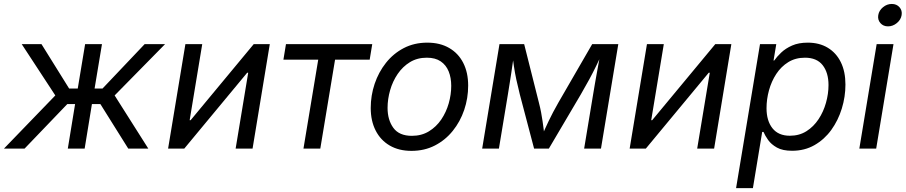

<svg xmlns="http://www.w3.org/2000/svg" viewBox="-37 -767 4674 991"><path d="M-16.6 0 248.5 -274.4 75.2 -539.1H177.2L319.8 -310.1H364.3L402.3 -539.1H489.3L451.2 -310.1H492.2L709.5 -539.1H814.9L554.7 -274.4L728.5 0H625L481 -230H437.5L399.9 0H313L350.6 -230H310.5L89.8 0Z M1266.6 0H1179.2L1244.1 -391.6H1238.8L914.1 0H830.6L919.9 -539.1H1006.8L941.9 -146.5H946.8L1272.5 -539.1H1355.5Z M1529.3 0 1605.5 -459H1425.8L1439 -539.1H1884.3L1871.1 -459H1692.4L1616.2 0Z M2086.9 11.7Q2021.5 11.7 1974.4 -15.9Q1927.2 -43.5 1901.9 -93.3Q1876.5 -143.1 1876.5 -209.5Q1876.5 -273.9 1896.7 -334.2Q1917 -394.5 1955.1 -442.6Q1993.2 -490.7 2047.1 -518.8Q2101.1 -546.9 2168.5 -546.9Q2233.9 -546.9 2281.2 -519.5Q2328.6 -492.2 2354 -442.4Q2379.4 -392.6 2379.4 -325.2Q2379.4 -259.8 2358.9 -199.5Q2338.4 -139.2 2300 -91.6Q2261.7 -43.9 2207.8 -16.1Q2153.8 11.7 2086.9 11.7ZM2088.9 -65.9Q2138.7 -65.9 2176.8 -89.1Q2214.8 -112.3 2240.5 -150.1Q2266.1 -188 2279.1 -233.6Q2292 -279.3 2292 -323.7Q2292 -365.7 2278.8 -398.4Q2265.6 -431.2 2237.8 -450.2Q2210 -469.2 2166 -469.2Q2116.7 -469.2 2079.1 -446.3Q2041.5 -423.3 2015.6 -385.3Q1989.7 -347.2 1976.6 -301.3Q1963.4 -255.4 1963.4 -210Q1963.4 -147.9 1993.4 -106.9Q2023.4 -65.9 2088.9 -65.9Z M2451.7 0 2541 -539.1H2668.5L2744.6 -236.8Q2751.5 -210.4 2755.9 -186.8Q2760.3 -163.1 2763.4 -141.8Q2766.6 -120.6 2769 -100.6Q2771.5 -80.6 2773.9 -61H2758.3Q2767.1 -81.5 2776.1 -101.8Q2785.2 -122.1 2795.4 -143.3Q2805.7 -164.6 2817.6 -187.5Q2829.6 -210.4 2844.7 -236.8L3019.5 -539.1H3154.3L3064.9 0H2978L3024.4 -279.8Q3028.8 -308.1 3033.9 -336.2Q3039.1 -364.3 3043.9 -392.3Q3048.8 -420.4 3054 -447.8Q3059.1 -475.1 3064 -501.5H3074.7Q3056.6 -460.4 3040 -426.3Q3023.4 -392.1 3004.6 -357.4Q2985.8 -322.8 2960.9 -279.8L2795.9 0H2719.7L2646 -279.8Q2635.3 -322.3 2627.9 -356.7Q2620.6 -391.1 2615.5 -425.5Q2610.4 -460 2605 -501.5H2618.2Q2613.8 -473.1 2610.1 -446.3Q2606.4 -419.4 2602.3 -392.6Q2598.1 -365.7 2593.8 -337.9Q2589.4 -310.1 2584.5 -279.8L2538.1 0Z M3648.9 0H3561.5L3626.5 -391.6H3621.1L3296.4 0H3212.9L3302.2 -539.1H3389.2L3324.2 -146.5H3329.1L3654.8 -539.1H3737.8Z M3762.2 204.1 3885.7 -539.1H3969.7L3955.6 -454.6H3959Q3972.7 -474.1 3995.1 -495.6Q4017.6 -517.1 4051.3 -532Q4085 -546.9 4132.3 -546.9Q4191.9 -546.9 4235.6 -520.5Q4279.3 -494.1 4303 -445.8Q4326.7 -397.5 4326.7 -330.6Q4326.7 -267.6 4307.9 -206.5Q4289.1 -145.5 4253.7 -96.4Q4218.3 -47.4 4167.2 -18.1Q4116.2 11.2 4051.3 11.2Q4002.4 11.2 3972.9 -5.4Q3943.4 -22 3927.5 -44.7Q3911.6 -67.4 3903.8 -85.9H3897L3849.1 204.1ZM4040 -66.4Q4088.4 -66.4 4125.5 -89.8Q4162.6 -113.3 4188 -151.9Q4213.4 -190.4 4226.3 -236.6Q4239.3 -282.7 4239.3 -328.1Q4239.3 -392.1 4209 -430.7Q4178.7 -469.2 4117.7 -469.2Q4068.8 -469.2 4031.7 -446.3Q3994.6 -423.3 3969.7 -385.3Q3944.8 -347.2 3932.1 -301Q3919.4 -254.9 3919.4 -208.5Q3919.4 -143.6 3950 -105Q3980.5 -66.4 4040 -66.4Z M4398.4 0 4487.8 -539.1H4574.7L4485.4 0ZM4546.4 -630.9Q4522 -630.9 4507.1 -647.9Q4492.2 -665 4496.1 -689Q4500 -712.9 4520.5 -729.7Q4541 -746.6 4565.9 -746.6Q4590.8 -746.6 4605.7 -729.7Q4620.6 -712.9 4616.7 -689Q4612.8 -665 4592 -647.9Q4571.3 -630.9 4546.4 -630.9Z"/></svg>

Font: Inter 18pt
Style: Italic
Weight: 400
Italic angle: -9.3988°
Designer: Rasmus Andersson
Foundry: rsms
Version: Version 4.001;git-66647c0bb